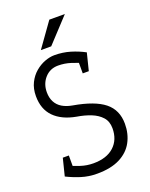

<svg xmlns="http://www.w3.org/2000/svg" viewBox="-161 -951 817 1045"><g transform="rotate(-20 248.0 -428.5)"><path d="M451 -194Q451 -136 426 -89.5Q401 -43 349 -16.5Q297 10 217 10V-50Q294 -50 336.5 -89Q379 -128 379 -194Q379 -234 356.5 -259Q334 -284 297.5 -298.5Q261 -313 217 -320Q135 -335 91 -380Q47 -425 47 -500Q47 -544 63.5 -577Q80 -610 106 -632Q132 -654 161.5 -665Q191 -676 217 -676V-616Q170 -616 140 -582.5Q110 -549 110 -500Q110 -468 122.5 -444Q135 -420 159 -405.5Q183 -391 217 -385Q339 -364 395 -319Q451 -274 451 -194ZM217 -616V-676Q266 -676 309 -663Q352 -650 389 -630L360 -578Q326 -593 290.5 -604.5Q255 -616 217 -616ZM217 -50V10Q168 10 125.5 -3.5Q83 -17 45 -36L74 -88Q109 -73 144 -61.5Q179 -50 217 -50ZM105 -136V-36H45L70 -136ZM329 -530V-630H389L364 -530ZM348 -867 218 -727H158L258 -867Z"/></g></svg>

Font: Epunda Slab Light
Style: Regular
Weight: 300
Designer: Simon Atzbach
Foundry: typofactur
Version: Version 1.102